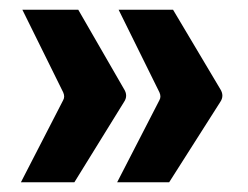

<svg xmlns="http://www.w3.org/2000/svg" viewBox="-20 -452 511 395"><path d="M433 -269Q442 -255 433 -242L328 -77H221L308 -246Q312 -253 308 -262L224 -432H336ZM235 -269Q244 -255 235 -242L133 -77H23L110 -246Q114 -253 110 -262L26 -432H141Z"/></svg>

Font: Gemunu Libre ExtraBold
Style: Regular
Weight: 800
Designer: Puspanada Ekanayake, Sola Matas, Pathum Egodawatta, Kosala Senevirathne
Foundry: mooniak
Version: Version 1.100